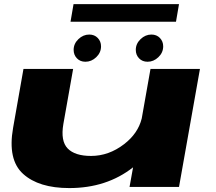

<svg xmlns="http://www.w3.org/2000/svg" viewBox="-20 -928 1072 953"><path d="M623 0 640.5 -97.5Q509.5 5.5 324 5.5Q172.5 5.5 94.8 -64.8Q17 -135 45 -293.5L96.5 -586H343L294.5 -312.5Q280 -228 316 -191Q352 -154 432 -154Q520 -154 596 -212.5Q665 -265.5 683.5 -340L727 -586H972.5L868.5 0ZM404 -621.5Q378 -621.5 361.8 -638.5Q345.5 -655.5 345.5 -680.5Q345.5 -711 369.2 -733.8Q393 -756.5 423 -756.5Q449 -756.5 465.2 -739.5Q481.5 -722.5 481.5 -698Q481.5 -667 457.8 -644.2Q434 -621.5 404 -621.5ZM712.5 -621.5Q686.5 -621.5 670.2 -638.5Q654 -655.5 654 -680.5Q654 -711 677.8 -733.8Q701.5 -756.5 731.5 -756.5Q757.5 -756.5 773.8 -739.5Q790 -722.5 790 -698Q790 -667 766.2 -644.2Q742.5 -621.5 712.5 -621.5ZM330 -820 345 -907.5H868.5L853.5 -820Z"/></svg>

Font: Anybody UltraExpanded ExtraBold
Style: Italic
Weight: 800
Width: 9
Italic angle: -10°
Designer: Tyler Finck
Foundry: Etcetera Type Company
Version: Version 1.010; ttfautohint (v1.8.3) -l 8 -r 50 -G 200 -x 14 